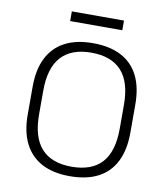

<svg xmlns="http://www.w3.org/2000/svg" viewBox="-92 -931 888 1015"><g transform="rotate(10 351.5 -423.0)"><path d="M351 7Q262 7 201 -25Q140 -57 108 -120Q76 -183 76 -275V-425Q76 -518 108 -580.5Q140 -643 201 -675Q262 -707 351 -707Q441 -707 502.5 -675Q564 -643 595.5 -580.5Q627 -518 627 -425V-275Q627 -183 595.5 -120Q564 -57 502.5 -25Q441 7 351 7ZM351 -44Q460 -44 514 -104Q568 -164 568 -286V-414Q568 -536 513.5 -596Q459 -656 351 -656Q244 -656 189.5 -596Q135 -536 135 -414V-286Q135 -164 189.5 -104Q244 -44 351 -44ZM491 -853V-801H211V-853Z"/></g></svg>

Font: Pathway Extreme 28pt ExtraLight
Style: Regular
Weight: 250
Designer: Eduardo Rodriguez Tunni
Foundry: Eduardo Rodriguez Tunni
Version: Version 1.001;gftools[0.9.26]